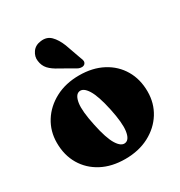

<svg xmlns="http://www.w3.org/2000/svg" viewBox="-174 -852 925 986"><g transform="rotate(-30 288.5 -359.0)"><path d="M292 -479Q371.5 -479 431 -447.5Q490.5 -416 523.2 -360.2Q556 -304.5 556 -231.5Q556 -162.5 521.8 -107.5Q487.5 -52.5 426.2 -20.2Q365 12 284.5 12Q205 12 145.8 -19.2Q86.5 -50.5 53.5 -106.2Q20.5 -162 20.5 -235.5Q20.5 -304 55 -359Q89.5 -414 150.8 -446.5Q212 -479 292 -479ZM326 -60Q351 -65.5 357.5 -111Q364 -156.5 345 -246Q326 -335.5 301.8 -374.2Q277.5 -413 251.5 -407Q227 -401 220.2 -356.5Q213.5 -312 233 -221Q251.5 -131.5 275.8 -92.8Q300 -54 326 -60ZM310.5 -646.5 344 -552Q349 -541.5 350.2 -532.2Q351.5 -523 344.5 -515Q338 -508.5 327.2 -508.2Q316.5 -508 306.5 -512.5L221.5 -561Q186.5 -579 168 -599.2Q149.5 -619.5 146 -649.5Q142 -676 159 -700.8Q176 -725.5 210 -729.5Q247 -734.5 270.5 -711.2Q294 -688 310.5 -646.5Z"/></g></svg>

Font: Fraunces 72pt Soft Black
Style: Regular
Weight: 900
Version: Version 1.000;[b76b70a41]